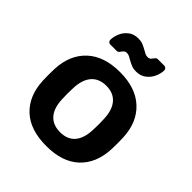

<svg xmlns="http://www.w3.org/2000/svg" viewBox="-200 -851 992 992"><g transform="rotate(45 296.5 -355.0)"><path d="M297 10Q179 10 115 -50Q51 -110 46 -216L45 -260L46 -304Q51 -409 116 -469.5Q181 -530 297 -530Q412 -530 477 -469.5Q542 -409 547 -304Q548 -292 548 -260Q548 -228 547 -216Q542 -110 478 -50Q414 10 297 10ZM297 -91Q350 -91 378.5 -124Q407 -157 409 -221Q410 -231 410 -260Q410 -289 409 -299Q407 -363 378 -396.5Q349 -430 297 -430Q244 -430 215 -396.5Q186 -363 184 -299L183 -260L184 -221Q186 -157 215 -124Q244 -91 297 -91ZM353 -590Q334 -590 321 -595Q308 -600 290 -610Q277 -618 269 -621.5Q261 -625 251 -625Q242 -625 237 -621Q232 -617 226 -609Q218 -595 207 -595H160Q153 -595 148 -600Q143 -605 143 -612Q143 -635 153.5 -660Q164 -685 186 -702.5Q208 -720 241 -720Q260 -720 273 -715Q286 -710 304 -700Q317 -692 325 -688.5Q333 -685 343 -685Q352 -685 357.5 -689Q363 -693 368 -701Q373 -708 377 -711.5Q381 -715 388 -715H434Q442 -715 447 -710Q452 -705 452 -698Q452 -675 441 -650Q430 -625 407.5 -607.5Q385 -590 353 -590Z"/></g></svg>

Font: Rubik AZ
Style: Regular
Weight: 500
Designer: Hubert and Fischer
Foundry: Hubert & Fischer
Version: Version 2.000